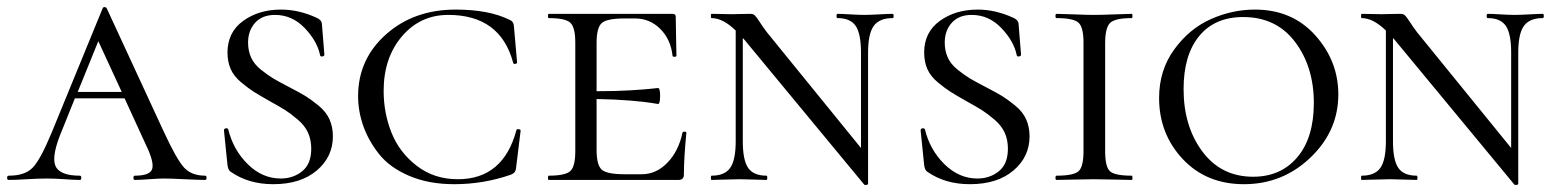

<svg xmlns="http://www.w3.org/2000/svg" viewBox="-22 -507 4396 541"><path d="M556 -12Q560 -12 560 -6Q560 0 556 0Q538 0 498 -2Q458 -4 440 -4Q425 -4 398.5 -2Q372 0 358 0Q354 0 354 -6Q354 -12 358 -12Q396 -12 405 -27Q414 -42 396 -84L329 -230H189L146 -123Q122 -60 136 -36Q150 -12 203 -12Q207 -12 207 -6Q207 0 203 0Q188 0 160 -2Q132 -4 110 -4Q86 -4 54 -2Q22 0 3 0Q-2 0 -2 -6Q-2 -12 3 -12Q47 -12 69 -33.5Q91 -55 123 -132L267 -483Q268 -487 272.5 -487Q277 -487 279 -483L439 -137Q476 -57 497 -34.5Q518 -12 556 -12ZM197 -248H321L255 -391Z M677 -387Q677 -364 685.5 -345Q694 -326 713.5 -310.5Q733 -295 748 -286Q763 -277 792 -262Q823 -246 838.5 -236.5Q854 -227 875.5 -209.5Q897 -192 906.5 -170.5Q916 -149 916 -123Q916 -65 870.5 -26.5Q825 12 748 12Q678 12 628 -23Q621 -27 619 -42L609 -140Q609 -143 611.5 -144.5Q614 -146 617 -145.5Q620 -145 621 -143Q635 -85 676 -44.5Q717 -4 769 -4Q804 -4 829.5 -24.5Q855 -45 855 -88Q855 -113 846 -133Q837 -153 817 -170Q797 -187 782 -196.5Q767 -206 738 -222Q708 -239 693 -248.5Q678 -258 657.5 -275Q637 -292 628 -312.5Q619 -333 619 -359Q619 -416 663 -448Q707 -480 770 -480Q820 -480 870 -457Q884 -451 885 -440L892 -353Q892 -349 886.5 -348Q881 -347 880 -351Q872 -391 836.5 -428Q801 -465 753 -465Q717 -465 697 -443Q677 -421 677 -387Z M1262 -480Q1356 -480 1414 -451Q1425 -447 1426 -434L1435 -331Q1435 -328 1430 -327Q1425 -326 1424 -330Q1388 -465 1241 -465Q1162 -465 1110.5 -404.5Q1059 -344 1059 -251Q1059 -189 1081 -133.5Q1103 -78 1152 -40Q1201 -2 1268 -2Q1396 -2 1433 -140Q1434 -144 1439.5 -143Q1445 -142 1445 -139L1432 -33Q1431 -20 1418 -15Q1341 12 1258 12Q1186 12 1131 -11.5Q1076 -35 1046 -73Q1016 -111 1001.5 -152.5Q987 -194 987 -236Q987 -340 1065.5 -410Q1144 -480 1262 -480Z M1901 -133Q1901 -136 1906.5 -136Q1912 -136 1912 -133Q1905 -61 1905 -15Q1905 0 1890 0H1524Q1522 0 1522 -6Q1522 -12 1524 -12Q1571 -12 1585 -25Q1599 -38 1599 -81V-387Q1599 -430 1585 -443Q1571 -456 1524 -456Q1522 -456 1522 -462Q1522 -468 1524 -468H1873Q1882 -468 1882 -460Q1882 -442 1883 -402Q1884 -362 1884 -350Q1884 -347 1878.5 -347Q1873 -347 1873 -350Q1868 -396 1838.5 -425.5Q1809 -455 1767 -455H1738Q1688 -455 1673.5 -442Q1659 -429 1659 -386V-250Q1714 -250 1754.5 -252.5Q1795 -255 1813 -257Q1831 -259 1832 -259Q1838 -259 1838 -237Q1838 -214 1832 -214Q1831 -214 1813.5 -217Q1796 -220 1755 -223.5Q1714 -227 1659 -228V-85Q1659 -42 1673.5 -29Q1688 -16 1738 -16H1786Q1827 -16 1858.5 -48.5Q1890 -81 1901 -133Z M2493 -468Q2496 -468 2496 -462Q2496 -456 2493 -456Q2456 -456 2440 -434Q2424 -412 2424 -359V11Q2424 13 2419.5 14Q2415 15 2413 13L2083 -386Q2075 -396 2071 -400V-109Q2071 -56 2086 -34Q2101 -12 2138 -12Q2140 -12 2140 -6Q2140 0 2138 0Q2127 0 2102 -1Q2077 -2 2062 -2Q2047 -2 2020.5 -1Q1994 0 1983 0Q1981 0 1981 -6Q1981 -12 1983 -12Q2020 -12 2035.5 -34Q2051 -56 2051 -109V-421Q2015 -456 1983 -456Q1981 -456 1981 -462Q1981 -468 1983 -468Q1993 -468 2012 -467.5Q2031 -467 2039 -467Q2048 -467 2063.5 -467.5Q2079 -468 2092 -468Q2100 -468 2104.5 -464Q2109 -460 2119 -444.5Q2129 -429 2139 -416L2404 -90V-359Q2404 -412 2389 -434Q2374 -456 2338 -456Q2335 -456 2335 -462Q2335 -468 2338 -468Q2349 -468 2374 -466.5Q2399 -465 2414 -465Q2428 -465 2455 -466.5Q2482 -468 2493 -468Z M2640 -387Q2640 -364 2648.5 -345Q2657 -326 2676.5 -310.5Q2696 -295 2711 -286Q2726 -277 2755 -262Q2786 -246 2801.5 -236.5Q2817 -227 2838.5 -209.5Q2860 -192 2869.5 -170.5Q2879 -149 2879 -123Q2879 -65 2833.5 -26.5Q2788 12 2711 12Q2641 12 2591 -23Q2584 -27 2582 -42L2572 -140Q2572 -143 2574.5 -144.5Q2577 -146 2580 -145.5Q2583 -145 2584 -143Q2598 -85 2639 -44.5Q2680 -4 2732 -4Q2767 -4 2792.5 -24.5Q2818 -45 2818 -88Q2818 -113 2809 -133Q2800 -153 2780 -170Q2760 -187 2745 -196.5Q2730 -206 2701 -222Q2671 -239 2656 -248.5Q2641 -258 2620.5 -275Q2600 -292 2591 -312.5Q2582 -333 2582 -359Q2582 -416 2626 -448Q2670 -480 2733 -480Q2783 -480 2833 -457Q2847 -451 2848 -440L2855 -353Q2855 -349 2849.5 -348Q2844 -347 2843 -351Q2835 -391 2799.5 -428Q2764 -465 2716 -465Q2680 -465 2660 -443Q2640 -421 2640 -387Z M3092 -81Q3092 -37 3105.5 -24.5Q3119 -12 3167 -12Q3169 -12 3169 -6Q3169 0 3167 0Q3154 0 3118.5 -1Q3083 -2 3060 -2Q3040 -2 3004 -1Q2968 0 2955 0Q2952 0 2952 -6Q2952 -12 2955 -12Q3003 -12 3017 -24.5Q3031 -37 3031 -81V-387Q3031 -430 3017 -443Q3003 -456 2955 -456Q2952 -456 2952 -462Q2952 -468 2955 -468Q2968 -468 3004 -466.5Q3040 -465 3060 -465Q3083 -465 3119 -466.5Q3155 -468 3167 -468Q3169 -468 3169 -462Q3169 -456 3167 -456Q3120 -456 3106 -442.5Q3092 -429 3092 -385Z M3483 12Q3377 12 3310.5 -59Q3244 -130 3244 -231Q3244 -309 3286.5 -367.5Q3329 -426 3389.5 -453Q3450 -480 3514 -480Q3619 -480 3684 -407.5Q3749 -335 3749 -241Q3749 -138 3670.5 -63Q3592 12 3483 12ZM3509 -9Q3587 -9 3633.5 -64Q3680 -119 3680 -217Q3680 -319 3627 -389Q3574 -459 3481 -459Q3401 -459 3357 -405.5Q3313 -352 3313 -256Q3313 -151 3366 -80Q3419 -9 3509 -9Z M4325 -468Q4328 -468 4328 -462Q4328 -456 4325 -456Q4288 -456 4272 -434Q4256 -412 4256 -359V11Q4256 13 4251.5 14Q4247 15 4245 13L3915 -386Q3907 -396 3903 -400V-109Q3903 -56 3918 -34Q3933 -12 3970 -12Q3972 -12 3972 -6Q3972 0 3970 0Q3959 0 3934 -1Q3909 -2 3894 -2Q3879 -2 3852.5 -1Q3826 0 3815 0Q3813 0 3813 -6Q3813 -12 3815 -12Q3852 -12 3867.5 -34Q3883 -56 3883 -109V-421Q3847 -456 3815 -456Q3813 -456 3813 -462Q3813 -468 3815 -468Q3825 -468 3844 -467.5Q3863 -467 3871 -467Q3880 -467 3895.5 -467.5Q3911 -468 3924 -468Q3932 -468 3936.5 -464Q3941 -460 3951 -444.5Q3961 -429 3971 -416L4236 -90V-359Q4236 -412 4221 -434Q4206 -456 4170 -456Q4167 -456 4167 -462Q4167 -468 4170 -468Q4181 -468 4206 -466.5Q4231 -465 4246 -465Q4260 -465 4287 -466.5Q4314 -468 4325 -468Z"/></svg>

Font: Cormorant SC
Style: Regular
Weight: 400
Designer: Christian Thalmann (Catharsis Fonts)
Version: Version 1.000;PS 002.000;hotconv 1.0.88;makeotf.lib2.5.64775